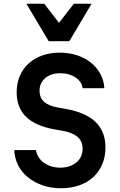

<svg xmlns="http://www.w3.org/2000/svg" viewBox="-20 -991 640 1025"><path d="M56 -190Q58 -146 77 -108.5Q96 -71 129.5 -44Q163 -17 208 -1.5Q253 14 306 14Q359 14 403 -1.5Q447 -17 478 -45.5Q509 -74 526 -114.5Q543 -155 543 -204Q543 -289 490 -340Q437 -391 329 -410L289 -417Q239 -426 215 -448Q191 -470 191 -506Q191 -548 221.5 -574Q252 -600 303 -600Q327 -600 347.5 -594Q368 -588 383.5 -577.5Q399 -567 409 -552.5Q419 -538 421 -520H537Q535 -561 516 -596Q497 -631 465.5 -656.5Q434 -682 391 -696Q348 -710 298 -710Q247 -710 204.5 -694.5Q162 -679 132 -651.5Q102 -624 85.5 -585Q69 -546 69 -498Q69 -416 119.5 -367Q170 -318 273 -300L313 -293Q368 -283 394.5 -259.5Q421 -236 421 -197Q421 -175 412.5 -156Q404 -137 388 -124Q372 -111 350.5 -103.5Q329 -96 302 -96Q276 -96 253.5 -103Q231 -110 214 -122.5Q197 -135 186 -152Q175 -169 172 -190ZM240 -771H350L469 -971H374L295 -869L216 -971H121Z"/></svg>

Font: CommitMonoV142 ExtLt
Style: Regular
Weight: 200
Monospace: yes
Designer: Eigil Nikolajsen
Foundry: Eigil Nikolajsen
Version: Version 1.142